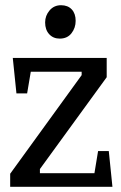

<svg xmlns="http://www.w3.org/2000/svg" viewBox="-20 -716 464 736"><path d="M19 0V-50L293 -428V-441H98L84 -358H43L29 -494H389V-420L133 -68V-52H342L356 -137H397L411 0ZM209 -568Q184 -568 168.5 -585Q153 -602 153 -630Q153 -656 170 -676Q187 -696 214 -696Q240 -696 255 -680Q270 -664 270 -636Q270 -609 254 -588.5Q238 -568 209 -568Z"/></svg>

Font: Faustina VF Beta
Style: Regular
Weight: 400
Designer: Alfonso Garcia
Foundry: Omnibus-Type
Version: Version 1.006